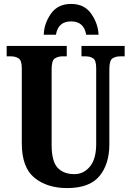

<svg xmlns="http://www.w3.org/2000/svg" viewBox="-20 -948 668 978"><path d="M322 10Q436 10 486.5 -51Q537 -112 537 -213V-596Q537 -640 553 -650.5Q569 -661 593 -661H615V-714H395V-661H416Q440 -661 455 -650.5Q470 -640 470 -600V-215Q470 -138 438 -99.5Q406 -61 359 -61Q304 -61 273.5 -93.5Q243 -126 243 -210V-596Q243 -640 259.5 -650.5Q276 -661 298 -661H320V-714H14V-661H36Q59 -661 75 -650.5Q91 -640 91 -600V-218Q91 -95 155.5 -42.5Q220 10 322 10ZM203 -771H265Q276 -839 342 -839Q408 -839 419 -771H482Q480 -827 445 -877.5Q410 -928 342 -928Q274 -928 239 -877.5Q204 -827 203 -771Z"/></svg>

Font: Noto Serif ExtraCondensed Extra
Style: Regular
Weight: 800
Width: 3
Designer: Monotype Design Team
Foundry: Monotype Imaging Inc.
Version: Version 1.002